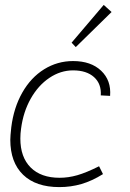

<svg xmlns="http://www.w3.org/2000/svg" viewBox="-20 -758 531 783"><path d="M22 -188Q22 -203 26 -239Q36 -319 71 -380.5Q106 -442 160 -475.5Q214 -509 278 -509Q351 -509 392.5 -469.5Q434 -430 429 -367L391 -369Q394 -416 363.5 -443.5Q333 -471 278 -471Q227 -471 181.5 -440.5Q136 -410 105.5 -356Q75 -302 66 -234Q63 -213 63 -193Q63 -117 105 -75Q147 -33 223 -33Q259 -33 295.5 -43.5Q332 -54 384 -80L400 -48Q355 -20 312 -7.5Q269 5 222 5Q126 5 74 -45.5Q22 -96 22 -188ZM272 -584 403 -738 435 -709 289 -566Z"/></svg>

Font: Bellota Light
Style: Italic
Weight: 300
Italic angle: -7.5°
Designer: Kemie Guaida
Foundry: Kemie Guaida
Version: Version 4.001